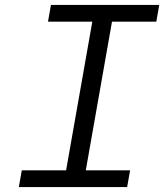

<svg xmlns="http://www.w3.org/2000/svg" viewBox="-20 -760 667 780"><path d="M248.5 -68 355 -672H175L187 -740H627L615 -672H435L328.5 -68H508.5L496.5 0H56.5L68.5 -68Z"/></svg>

Font: JuliaMono MediumItalic
Style: Regular
Weight: 500
Italic angle: -9°
Monospace: yes
Designer: cormullion
Foundry: corm
Version: Version 0.049; ttfautohint (v1.8.4)